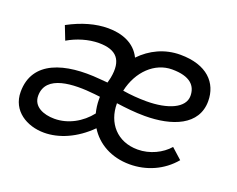

<svg xmlns="http://www.w3.org/2000/svg" viewBox="-90 -681 1039 842"><g transform="rotate(20 429.5 -259.5)"><path d="M177 3C246 3 322 -29 387 -94C424 -34 491 5 577 5C655 5 729 -27 780 -88L731 -132C699 -95 645 -68 588 -68C492 -68 434 -136 434 -227V-228C477 -222 522 -217 567 -217C694 -217 807 -260 807 -373C807 -458 748 -523 623 -523C550 -523 487 -492 440 -443C411 -503 349 -524 286 -524C229 -524 167 -507 102 -472L127 -408C169 -433 222 -449 270 -449C352 -449 387 -411 370 -323L364 -299L327 -302C162 -317 20 -276 20 -131C20 -42 97 3 177 3ZM98 -141C98 -239 227 -243 328 -232L354 -229V-217C354 -195 357 -174 362 -154C323 -104 263 -70 199 -70C148 -70 98 -90 98 -141ZM441 -289C462 -385 531 -450 611 -450C696 -450 726 -415 726 -368C726 -312 652 -280 552 -280C516 -280 477 -283 441 -289Z"/></g></svg>

Font: Fixel Text 20240404
Style: Italic
Weight: 400
Width: 4
Italic angle: -10°
Designer: AlfaBravo + MacPaw
Foundry: Kyrylo Tkachov, Marchela Mozhyna, Serhii Makarenko, Maria Weinstein, Zakhar Kryvoshyya
Version: Version 1.211;Glyphs 3.2 (3225)